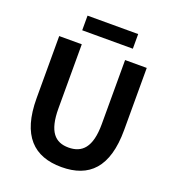

<svg xmlns="http://www.w3.org/2000/svg" viewBox="-162 -1043 1073 1183"><g transform="rotate(20 374.0 -452.0)"><path d="M375 14C556 14 661 -87 661 -333V-740H519V-320C519 -166 463 -114 375 -114C288 -114 235 -166 235 -320V-740H87V-333C87 -87 195 14 375 14ZM208 -822H540V-918H208Z"/></g></svg>

Font: Genne Gothic Bold
Style: Regular
Weight: 700
Designer: Ryoko NISHIZUKA (kana & ideographs); Paul D. Hunt (Latin, Greek & Cyrillic); Wenlong ZHANG (bopomofo); Sandoll Communica
Foundry: Adobe Systems Incorporated
Version: Version 1.004;PS 1.004;hotconv 16.6.51;makeotf.lib2.5.65220